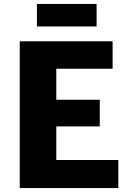

<svg xmlns="http://www.w3.org/2000/svg" viewBox="-20 -952 656 972"><path d="M80 0V-743H550V-604H265V-447H485V-312H265V-142H579V0ZM167 -818V-932H469V-818Z"/></svg>

Font: Merriweather Sans ExtraBold
Style: Regular
Weight: 800
Designer: Eben Sorkin
Foundry: Eben Sorkin
Version: Version 2.001; ttfautohint (v1.8.3)